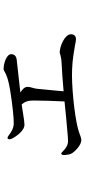

<svg xmlns="http://www.w3.org/2000/svg" viewBox="270 -768 461 1040"><g transform="rotate(-90 500.0 -248.5)"><path d="M260 -38C270 -38 281 -42 294 -47C303 -50 312 -54 326 -57C400 -76 562 -92 643 -88C697 -86 740 -78 770 -73C787 -69 800 -67 808 -67C823 -67 834 -76 834 -94C834 -128 768 -155 736 -155C733 -155 729 -154 724 -152C715 -150 703 -146 680 -145C636 -143 582 -139 525 -134C528 -173 533 -217 536 -251L539 -281C540 -288 542 -296 544 -303C547 -312 549 -320 549 -329C549 -345 536 -358 518 -368C532 -370 546 -371 561 -373C618 -379 673 -385 695 -388C717 -390 726 -402 726 -418C726 -443 677 -459 646 -459C640 -459 636 -456 630 -453C618 -446 597 -434 521 -422C450 -411 386 -404 352 -404C328 -404 307 -415 288 -430C279 -437 273 -439 269 -437C265 -434 263 -426 268 -415C276 -399 286 -385 294 -376C309 -359 326 -346 344 -346C356 -346 376 -349 401 -353C417 -356 434 -358 454 -361C470 -342 475 -325 475 -296C475 -261 473 -184 470 -129L380 -120C321 -115 274 -110 256 -110C233 -110 216 -122 202 -136C194 -144 190 -148 185 -146C181 -144 179 -137 180 -126C181 -112 183 -101 187 -93C197 -72 235 -38 260 -38Z"/></g></svg>

Font: 寒蝉锦书宋
Style: Regular
Weight: 400
Designer: 寒蝉锦书宋{Warren} 思源宋体{Ryoko NISHIZUKA 西塚涼子 (kana & ideographs); Frank Grießhammer (Latin, Greek & Cyrillic); Wenlong ZHANG 
Foundry: Adobe & ChillType
Version: Version 2.000;Glyphs 3.1.1 (3135)